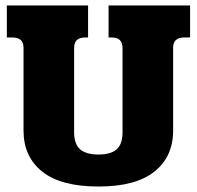

<svg xmlns="http://www.w3.org/2000/svg" viewBox="-20 -667 720 702"><path d="M66 -190V-493Q66 -530 25 -530H5V-647H302V-530H292Q271 -530 261 -520.5Q251 -511 251 -490V-184Q251 -140 273 -121Q295 -102 340 -102Q385 -102 406.5 -121Q428 -140 428 -184V-490Q428 -510 418.5 -520Q409 -530 388 -530H377V-647H675V-530H654Q613 -530 613 -493V-190Q613 -94 544.5 -39.5Q476 15 340 15Q203 15 134.5 -39.5Q66 -94 66 -190Z"/></svg>

Font: Pridi
Style: Bold
Weight: 700
Designer: Katatrad Team
Foundry: CadsonDemak
Version: Version 1.001